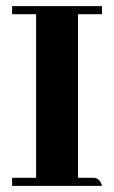

<svg xmlns="http://www.w3.org/2000/svg" viewBox="-20 -606 372 626"><path d="M312.5 0Q306.6 -24.4 286.1 -26.4H234.4V-559.6H312.5V-585.9H19.5V-559.6H97.7V-26.4H19.5V0Z"/></svg>

Font: Abhaya Libre ExtraBold
Style: Regular
Weight: 800
Designer: Pushpananda Ekanayake, Sol Matas, Pathum Egodawatta
Foundry: Mooniak
Version: Version 1.050 ; ttfautohint (v1.6)